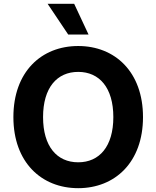

<svg xmlns="http://www.w3.org/2000/svg" viewBox="-20 -979 822 1009"><path d="M731.5 -363.6C731.5 -601.6 583.8 -737.2 391 -737.2C197.1 -737.2 50.4 -601.6 50.4 -363.6C50.4 -126.8 197.1 9.9 391 9.9C583.8 9.9 731.5 -125.7 731.5 -363.6ZM575.6 -363.6C575.6 -209.5 502.5 -126.1 391 -126.1C279.1 -126.1 206.3 -209.5 206.3 -363.6C206.3 -517.8 279.1 -601.2 391 -601.2C502.5 -601.2 575.6 -517.8 575.6 -363.6ZM338.4 -797.6H445.3L369.7 -959.2H230.1Z"/></svg>

Font: Karasuma Gothic
Style: Bold
Weight: 700
Designer: Rasmus Andersson / Ryoko Nishizuka
Foundry: Genbu
Version: Version 1.00